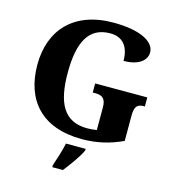

<svg xmlns="http://www.w3.org/2000/svg" viewBox="-133 -835 1059 1167"><g transform="rotate(15 396.0 -251.5)"><path d="M433 10C525 10 606 -9 688 -47V-205C688 -260 702 -281 744 -281H752V-338H424V-281H441C489 -281 507 -260 507 -209V-67C487 -64 466 -62 447 -62C300 -62 246 -168 246 -358C246 -548 298 -656 435 -656C514 -656 555 -604 555 -515C652 -515 698 -558 698 -606C698 -672 610 -724 437 -724C186 -724 55 -574 55 -358C55 -137 178 10 433 10ZM304 208V221H371C405 177 453 113 471 71V61H347C339 103 317 170 304 208Z"/></g></svg>

Font: Noto Serif Malayalam ExtraBold
Style: Regular
Weight: 800
Designer: Indian type Foundry, Jelle Bosma, Monotype Design Team
Foundry: Monotype Imaging Inc.
Version: Version 2.104